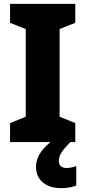

<svg xmlns="http://www.w3.org/2000/svg" viewBox="-20 -734 441 992"><path d="M284 98C284 67 301 43 344 0H369V-98L288 -131V-584L369 -616V-714H32V-616L113 -584V-131L32 -98V0H241C185 45 166 88 166 128C166 196 217 238 295 238C329 238 355 232 374 225V124C362 129 341 134 324 134C299 134 284 122 284 98Z"/></svg>

Font: Noto Sans Bengali SemiCondensed ExtraBold
Style: Regular
Weight: 800
Width: 4
Designer: Joana Ranito - Universal Thirst; Jelle Bosma - Monotype Design Team
Foundry: Universal Thirst ehf.
Version: Version 3.000